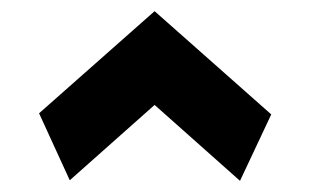

<svg xmlns="http://www.w3.org/2000/svg" viewBox="-20 -673 556 344"><path d="M257 -653 466 -468 410 -349 257 -485 105 -350 50 -470Z"/></svg>

Font: Blaka Ink
Style: Regular
Weight: 400
Designer: Mohamed Gaber
Foundry: Kief Type Foundry
Version: Version 1.003; ttfautohint (v1.8.4.7-5d5b)